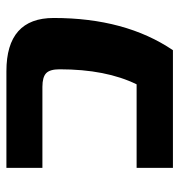

<svg xmlns="http://www.w3.org/2000/svg" viewBox="-0 -560 560 599"><g transform="rotate(-90 279.5 -260.0)"><path d="M55.7 0V-113.3H316.4Q363.3 -209 363.3 -353.5Q363.3 -383.8 351.1 -395.5Q338.9 -407.2 308.6 -407.2H55.7V-519.5H357.4Q523.4 -519.5 523.4 -372.1Q523.4 -148.4 422.9 0Z"/></g></svg>

Font: GenEi M Gothic v2 Heavy
Style: Regular
Weight: 800
Version: Version 2.0